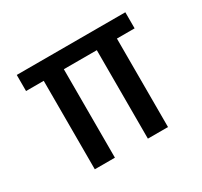

<svg xmlns="http://www.w3.org/2000/svg" viewBox="-114 -673 872 827"><g transform="rotate(-30 322.0 -260.0)"><path d="M404 -440H240V0H140V-440H52V-520H592V-440H504V0H404Z"/></g></svg>

Font: M PLUS 1p Medium
Style: Regular
Weight: 500
Version: Version 1.062